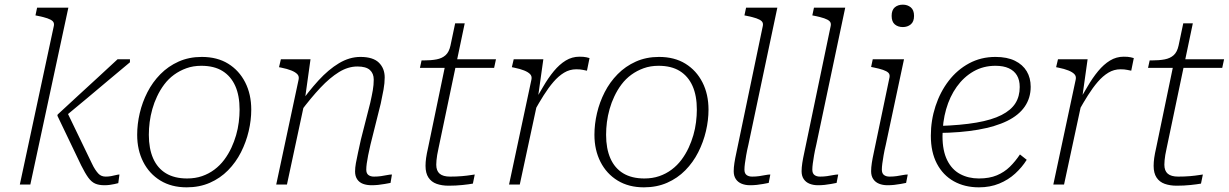

<svg xmlns="http://www.w3.org/2000/svg" viewBox="-20 -791 5267 823"><path d="M374 -90 263 -320V-295Q309 -333 354.5 -371Q400 -409 445.5 -447.5Q491 -486 537 -524V-537H484Q441 -497 398 -457.5Q355 -418 312.5 -379Q270 -340 227 -300L226 -295L328 -82Q345 -48 358.5 -29.5Q372 -11 388 -4Q404 3 428 3Q440 3 450.5 1.5Q461 0 470.5 -2Q480 -4 487 -6L492 -43Q486 -43 476.5 -40.5Q467 -38 456 -36Q445 -34 433 -34Q424 -34 416 -37Q408 -40 401.5 -47Q395 -54 388 -64.5Q381 -75 374 -90ZM65 0H110L273 -758H139L132 -725L142 -723Q167 -718 183 -712.5Q199 -707 206 -700Q213 -693 211 -681Z M972 -158Q984 -184 992 -211.5Q1000 -239 1003.5 -267.5Q1007 -296 1007 -321Q1007 -381 988.5 -422.5Q970 -464 934 -486.5Q898 -509 843 -509Q808 -509 779 -498.5Q750 -488 726 -470.5Q702 -453 684 -429Q666 -405 653 -377Q641 -352 633 -323.5Q625 -295 621.5 -267.5Q618 -240 618 -213Q618 -154 636.5 -112Q655 -70 691.5 -48Q728 -26 782 -26Q817 -26 846 -36Q875 -46 899 -64Q923 -82 941 -106Q959 -130 972 -158ZM568 -213Q568 -259 579 -306Q590 -353 612 -396Q634 -439 667.5 -473Q701 -507 745.5 -527Q790 -547 845 -547Q911 -547 958 -518Q1005 -489 1031 -438Q1057 -387 1057 -321Q1057 -276 1046 -229Q1035 -182 1013 -138.5Q991 -95 957.5 -61Q924 -27 879.5 -7.5Q835 12 780 12Q715 12 667.5 -17Q620 -46 594 -97Q568 -148 568 -213Z M1164 0H1210L1288 -364V-372L1311 -537H1184L1176 -503L1186 -501Q1211 -496 1228.5 -489Q1246 -482 1254.5 -473Q1263 -464 1260 -450ZM1568 -171 1612 -347Q1619 -379 1624 -407Q1629 -435 1629 -459Q1629 -498 1604 -522.5Q1579 -547 1525 -547Q1478 -547 1433 -520Q1388 -493 1345 -446Q1302 -399 1259 -338L1268 -312Q1313 -372 1353.5 -415Q1394 -458 1433 -482Q1472 -506 1512 -506Q1549 -506 1565.5 -491Q1582 -476 1582 -450Q1582 -427 1578 -404Q1574 -381 1567 -350L1527 -193Q1520 -161 1514.5 -136Q1509 -111 1505.5 -91.5Q1502 -72 1502 -56Q1502 -36 1511 -22.5Q1520 -9 1536 -3Q1552 3 1573 3Q1587 3 1601.5 1.5Q1616 0 1629.5 -2.5Q1643 -5 1654 -7L1660 -43Q1651 -43 1639 -40.5Q1627 -38 1613 -36Q1599 -34 1583 -34Q1568 -34 1559 -41Q1550 -48 1550 -64Q1550 -75 1552 -90Q1554 -105 1558 -125Q1562 -145 1568 -171Z M1903 5Q1874 5 1851.5 -3Q1829 -11 1816.5 -30Q1804 -49 1804 -80Q1804 -96 1806.5 -114Q1809 -132 1815 -158L1891 -524L1920 -537H2106L2098 -500H1780L1787 -532H1796Q1828 -532 1851.5 -536.5Q1875 -541 1890 -554.5Q1905 -568 1911 -596L1931 -691H1972L1860 -157Q1856 -140 1854 -127Q1852 -114 1851 -104Q1850 -94 1850 -85Q1850 -59 1864.5 -46.5Q1879 -34 1909 -34Q1937 -34 1960 -36Q1983 -38 1998 -40.5Q2013 -43 2015 -43L2007 -4Q1991 -1 1962.5 2Q1934 5 1903 5Z M2162 0H2208L2288 -372L2285 -366L2309 -537H2182L2174 -503L2184 -501Q2209 -496 2226.5 -489Q2244 -482 2252.5 -473Q2261 -464 2258 -450ZM2507 -542Q2505 -543 2493.5 -545.5Q2482 -548 2464 -548Q2432 -548 2405 -531.5Q2378 -515 2354 -486Q2330 -457 2308 -419Q2286 -381 2261 -339L2270 -314Q2290 -350 2310.5 -382.5Q2331 -415 2352.5 -440Q2374 -465 2398 -479.5Q2422 -494 2450 -494Q2467 -494 2478.5 -491.5Q2490 -489 2496 -488Z M2932 -158Q2944 -184 2952 -211.5Q2960 -239 2963.5 -267.5Q2967 -296 2967 -321Q2967 -381 2948.5 -422.5Q2930 -464 2894 -486.5Q2858 -509 2803 -509Q2768 -509 2739 -498.5Q2710 -488 2686 -470.5Q2662 -453 2644 -429Q2626 -405 2613 -377Q2601 -352 2593 -323.5Q2585 -295 2581.5 -267.5Q2578 -240 2578 -213Q2578 -154 2596.5 -112Q2615 -70 2651.5 -48Q2688 -26 2742 -26Q2777 -26 2806 -36Q2835 -46 2859 -64Q2883 -82 2901 -106Q2919 -130 2932 -158ZM2528 -213Q2528 -259 2539 -306Q2550 -353 2572 -396Q2594 -439 2627.5 -473Q2661 -507 2705.5 -527Q2750 -547 2805 -547Q2871 -547 2918 -518Q2965 -489 2991 -438Q3017 -387 3017 -321Q3017 -276 3006 -229Q2995 -182 2973 -138.5Q2951 -95 2917.5 -61Q2884 -27 2839.5 -7.5Q2795 12 2740 12Q2675 12 2627.5 -17Q2580 -46 2554 -97Q2528 -148 2528 -213Z M3250 -681Q3252 -693 3245 -700Q3238 -707 3222 -712.5Q3206 -718 3181 -723L3171 -725L3178 -758H3312L3188 -171Q3182 -146 3178.5 -125.5Q3175 -105 3173 -90Q3171 -75 3171 -64Q3171 -48 3180 -41Q3189 -34 3204 -34Q3220 -34 3234 -36Q3248 -38 3260.5 -40.5Q3273 -43 3282 -43L3275 -7Q3265 -5 3251.5 -2.5Q3238 0 3224 1.5Q3210 3 3195 3Q3175 3 3159 -3.5Q3143 -10 3134 -23.5Q3125 -37 3125 -57Q3125 -73 3128 -92.5Q3131 -112 3136.5 -137Q3142 -162 3148 -192Z M3541 -681Q3543 -693 3536 -700Q3529 -707 3513 -712.5Q3497 -718 3472 -723L3462 -725L3469 -758H3603L3479 -171Q3473 -146 3469.5 -125.5Q3466 -105 3464 -90Q3462 -75 3462 -64Q3462 -48 3471 -41Q3480 -34 3495 -34Q3511 -34 3525 -36Q3539 -38 3551.5 -40.5Q3564 -43 3573 -43L3566 -7Q3556 -5 3542.5 -2.5Q3529 0 3515 1.5Q3501 3 3486 3Q3466 3 3450 -3.5Q3434 -10 3425 -23.5Q3416 -37 3416 -57Q3416 -73 3419 -92.5Q3422 -112 3427.5 -137Q3433 -162 3439 -192Z M3714 -57Q3714 -73 3717 -92.5Q3720 -112 3725.5 -137Q3731 -162 3737 -192L3793 -460Q3795 -472 3788 -479Q3781 -486 3765 -491.5Q3749 -497 3724 -502L3714 -504L3721 -537H3855L3777 -171Q3771 -146 3767.5 -125.5Q3764 -105 3762 -90Q3760 -75 3760 -64Q3760 -48 3769 -41Q3778 -34 3793 -34Q3809 -34 3823 -36Q3837 -38 3849.5 -40.5Q3862 -43 3871 -43L3864 -7Q3854 -5 3840.5 -2.5Q3827 0 3813 1.5Q3799 3 3784 3Q3764 3 3748 -3.5Q3732 -10 3723 -23.5Q3714 -37 3714 -57ZM3802 -723Q3802 -748 3815.5 -759.5Q3829 -771 3850 -771Q3870 -771 3884 -759.5Q3898 -748 3898 -723Q3898 -698 3884 -686.5Q3870 -675 3850 -675Q3829 -675 3815.5 -686.5Q3802 -698 3802 -723Z M4176 12Q4115 12 4068.5 -14Q4022 -40 3996 -89.5Q3970 -139 3970 -209Q3970 -275 3990 -336Q4010 -397 4046.5 -444.5Q4083 -492 4134 -519.5Q4185 -547 4247 -547Q4297 -547 4330.5 -530.5Q4364 -514 4381 -485.5Q4398 -457 4398 -419Q4398 -371 4372.5 -334Q4347 -297 4297 -272.5Q4247 -248 4172.5 -235Q4098 -222 4000 -221L4004 -251Q4099 -254 4165.5 -265.5Q4232 -277 4273 -298Q4314 -319 4332.5 -348.5Q4351 -378 4351 -418Q4351 -448 4339 -468Q4327 -488 4304 -498.5Q4281 -509 4247 -509Q4195 -509 4153 -485Q4111 -461 4081 -419Q4051 -377 4035.5 -322.5Q4020 -268 4020 -207Q4020 -145 4040 -104.5Q4060 -64 4095.5 -45Q4131 -26 4176 -26Q4221 -26 4253 -39.5Q4285 -53 4308.5 -76Q4332 -99 4352 -129L4381 -106Q4361 -74 4331.5 -47Q4302 -20 4263 -4Q4224 12 4176 12Z M4495 0H4541L4621 -372L4618 -366L4642 -537H4515L4507 -503L4517 -501Q4542 -496 4559.5 -489Q4577 -482 4585.5 -473Q4594 -464 4591 -450ZM4840 -542Q4838 -543 4826.5 -545.5Q4815 -548 4797 -548Q4765 -548 4738 -531.5Q4711 -515 4687 -486Q4663 -457 4641 -419Q4619 -381 4594 -339L4603 -314Q4623 -350 4643.5 -382.5Q4664 -415 4685.5 -440Q4707 -465 4731 -479.5Q4755 -494 4783 -494Q4800 -494 4811.5 -491.5Q4823 -489 4829 -488Z M5024 5Q4995 5 4972.5 -3Q4950 -11 4937.5 -30Q4925 -49 4925 -80Q4925 -96 4927.5 -114Q4930 -132 4936 -158L5012 -524L5041 -537H5227L5219 -500H4901L4908 -532H4917Q4949 -532 4972.5 -536.5Q4996 -541 5011 -554.5Q5026 -568 5032 -596L5052 -691H5093L4981 -157Q4977 -140 4975 -127Q4973 -114 4972 -104Q4971 -94 4971 -85Q4971 -59 4985.5 -46.5Q5000 -34 5030 -34Q5058 -34 5081 -36Q5104 -38 5119 -40.5Q5134 -43 5136 -43L5128 -4Q5112 -1 5083.5 2Q5055 5 5024 5Z"/></svg>

Font: Roboto Serif Thin
Style: Italic
Weight: 250
Italic angle: -10°
Version: Version 1.007